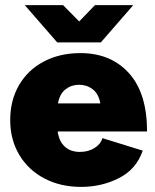

<svg xmlns="http://www.w3.org/2000/svg" viewBox="-20 -720 606 752"><path d="M20 -250Q20 -327 54.5 -386.5Q89 -446 151.5 -479Q214 -512 295 -512Q414 -512 485 -433.5Q556 -355 556 -205H206Q211 -167 233.5 -146Q256 -125 293 -125Q326 -125 350.5 -140.5Q375 -156 381 -179L539 -130Q514 -57 446 -22.5Q378 12 298 12Q217 12 154 -21Q91 -54 55.5 -113.5Q20 -173 20 -250ZM373 -315Q366 -353 343 -370.5Q320 -388 290 -388Q260 -388 237 -370.5Q214 -353 207 -315ZM77 -700H227L290 -636L352 -700H502L375 -554H204Z"/></svg>

Font: Oak Sans Black
Style: Regular
Weight: 900
Designer: Erik Kennedy, Walven
Foundry: Erik Kennedy, Walven
Version: Version 1.000